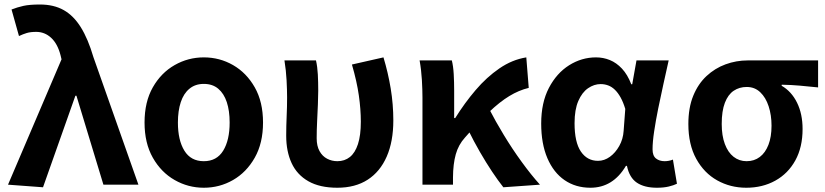

<svg xmlns="http://www.w3.org/2000/svg" viewBox="-20 -832 3719 865"><path d="M173.8 11.7 16.1 0 257.2 -564.7 252.9 -582.6Q239.6 -634.6 210.6 -661.5Q181.5 -688.4 142.9 -688.4Q117.7 -688.4 100.6 -683.3Q83.6 -678.2 65.5 -669.6L32 -789.2Q57.7 -799.3 85.4 -805.5Q113.1 -811.7 160 -811.7Q222.3 -811.7 267 -786.5Q311.6 -761.4 344.2 -709Q376.8 -656.6 400.8 -574.8L603.6 0H445.9L324.4 -400.6H319.6Z M898.2 13.8Q827.7 13.8 766.8 -21Q705.8 -55.7 668.5 -121.5Q631.2 -187.3 631.2 -279.9Q631.2 -373.1 668.5 -438.6Q705.8 -504.1 766.8 -538.8Q827.7 -573.5 898.2 -573.5Q969.4 -573.5 1029.9 -538.8Q1090.4 -504.1 1127.7 -438.6Q1165 -373.1 1165 -279.9Q1165 -187.3 1127.7 -121.5Q1090.4 -55.7 1029.9 -21Q969.4 13.8 898.2 13.8ZM898.2 -105.8Q956.3 -105.8 985.5 -153.1Q1014.6 -200.4 1014.6 -279.9Q1014.6 -332.7 1001.8 -371.7Q988.9 -410.7 963.2 -432.3Q937.5 -454 898.2 -454Q859.7 -454 833.5 -432.3Q807.2 -410.7 794.4 -371.7Q781.5 -332.7 781.5 -279.9Q781.5 -200.4 810.7 -153.1Q839.8 -105.8 898.2 -105.8Z M1499.5 13.8Q1420.7 13.8 1369.4 -15.4Q1318.2 -44.5 1293.8 -97.1Q1269.4 -149.8 1269.4 -220.4Q1269.4 -264.1 1271.4 -307.1Q1273.4 -350 1273.4 -392.9Q1273.4 -426.4 1271.1 -470.4Q1268.8 -514.3 1261.5 -559.8H1403.6Q1410.1 -531 1411.9 -496.6Q1413.7 -462.3 1413.7 -423Q1413.7 -398.2 1412.2 -361.9Q1410.7 -325.5 1408.7 -285.5Q1406.7 -245.4 1406.7 -209Q1406.7 -174.3 1419.6 -151.1Q1432.5 -128 1453.8 -116.9Q1475 -105.8 1500 -105.8Q1532.7 -105.8 1556.3 -124.6Q1579.8 -143.3 1592.7 -182.8Q1605.6 -222.4 1605.6 -283.6Q1605.6 -339.7 1596.6 -402.4Q1587.7 -465.1 1565.5 -541.3L1707.6 -573.5Q1728.5 -504.4 1740.3 -432.9Q1752 -361.3 1752 -289.7Q1752 -194.4 1722.2 -126.5Q1692.4 -58.5 1636.5 -22.4Q1580.5 13.8 1499.5 13.8Z M1883.3 0V-392.9Q1883.3 -426.4 1880.7 -471.8Q1878.1 -517.1 1870.4 -559.8H2015.6Q2022.1 -534 2024.1 -498.1Q2026.1 -462.3 2026.1 -423V-300.2H2030.9Q2073.3 -368.2 2122.8 -426.2Q2172.3 -484.3 2229.9 -523.8Q2287.4 -563.3 2351.1 -573.5L2362.1 -436.1Q2317.1 -425.2 2274.5 -399.2Q2231.8 -373.3 2184 -327.9Q2136.2 -282.5 2074.7 -212.2Q2045.4 -180 2033.3 -136.7Q2021.2 -93.4 2020.8 -32.6V0ZM2247.7 11.7Q2223.4 -19 2196.7 -59.1Q2169.9 -99.3 2142.3 -147.1Q2114.7 -194.9 2088.4 -248.3L2183.1 -342.4Q2211.4 -287.2 2249.5 -224.3Q2287.5 -161.4 2330.2 -102.8Q2372.8 -44.1 2412.6 0Z M2639.9 13.8Q2573.6 13.8 2523.7 -20.3Q2473.9 -54.4 2446 -119.5Q2418.2 -184.6 2418.2 -275.5Q2418.2 -369.3 2452.9 -435.9Q2487.6 -502.4 2544 -538Q2600.4 -573.5 2665.1 -573.5Q2698 -573.5 2727.6 -561.4Q2757.3 -549.3 2782.2 -522.7Q2807.1 -496.1 2824 -452.4H2828.3L2847.5 -559.8H2992.5Q2981.5 -509.8 2968.9 -453.7Q2956.4 -397.7 2945.3 -342.8Q2934.2 -287.8 2927.1 -240.2Q2919.9 -192.5 2919.9 -159.3Q2919.9 -130.2 2935.4 -118Q2950.9 -105.8 2974.5 -105.8Q2982.9 -105.8 2992.6 -107.5Q3002.3 -109.2 3011.7 -113L3029.8 -4.2Q3015.6 2.9 2993.1 8.3Q2970.5 13.8 2939.5 13.8Q2883.1 13.8 2849.2 -9Q2815.4 -31.8 2804.5 -84.8H2800Q2741.6 13.8 2639.9 13.8ZM2674.1 -107.4Q2702.5 -107.4 2727.6 -125.5Q2752.7 -143.6 2769.9 -174.4Q2787.2 -205.2 2789.6 -242.3L2797 -341.3Q2787.9 -371.4 2776 -392.9Q2764 -414.3 2750.1 -427.7Q2736.1 -441.2 2719.9 -447.2Q2703.6 -453.2 2686 -453.2Q2656.5 -453.2 2629.3 -434.5Q2602.2 -415.8 2585.4 -377Q2568.5 -338.2 2568.5 -277.1Q2568.5 -191 2597 -149.2Q2625.4 -107.4 2674.1 -107.4Z M3342.1 13.8Q3270.6 13.8 3211.3 -19.3Q3152 -52.3 3116.6 -116.7Q3081.2 -181.1 3081.2 -273.4Q3081.2 -346.7 3103.2 -400.5Q3125.2 -454.2 3163 -489.4Q3200.9 -524.6 3248.9 -542.2Q3296.9 -559.8 3349 -559.8H3665.7V-438.2Q3619.7 -442.7 3582.9 -446.2Q3546 -449.6 3501.6 -450.4V-445.6Q3545.9 -420.1 3570.8 -369.5Q3595.8 -318.8 3595.8 -250.8Q3595.8 -168.7 3563.1 -109.3Q3530.4 -50 3472.8 -18.1Q3415.3 13.8 3342.1 13.8ZM3343.6 -105.8Q3377.9 -105.8 3403 -124.8Q3428.1 -143.7 3442 -179.6Q3455.9 -215.4 3455.9 -265.6Q3455.9 -313.5 3442.9 -353.1Q3430 -392.7 3405.1 -416.4Q3380.2 -440.2 3344.1 -440.2Q3310.8 -440.2 3285.3 -423Q3259.9 -405.9 3245.7 -368.9Q3231.5 -331.9 3231.5 -273.4Q3231.5 -220.9 3245.6 -183.1Q3259.7 -145.3 3285 -125.6Q3310.3 -105.8 3343.6 -105.8Z"/></svg>

Font: Noto Sans HK Thin
Style: Regular
Weight: 100
Designer: Ryoko NISHIZUKA 西塚涼子 (kana, bopomofo & ideographs); Paul D. Hunt (Latin, Greek & Cyrillic); Sandoll Communications 산돌커뮤니
Foundry: Adobe
Version: Version 2.004-H2;hotconv 1.0.118;makeotfexe 2.5.65603